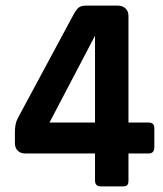

<svg xmlns="http://www.w3.org/2000/svg" viewBox="-20 -663 581 683"><path d="M318 -227V-536L156 -227ZM417 0H339Q318 0 318 -21V-117H70Q53 -117 43 -127Q33 -137 33 -154V-193Q33 -223 43 -242L242 -612Q252 -630 260.5 -636.5Q269 -643 286 -643H399Q416 -643 426.5 -633Q437 -623 437 -606V-227H509Q529 -227 529 -207V-140Q529 -117 509 -117H437V-21Q437 -9 432.5 -4.5Q428 0 417 0Z"/></svg>

Font: Rajdhani
Style: Bold
Weight: 700
Designer: Satya Rajpurohit, Jyotish Sonowal
Foundry: Indian Type Foundry
Version: Version 1.201 February 1, 2022